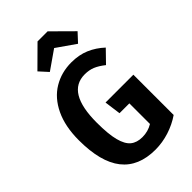

<svg xmlns="http://www.w3.org/2000/svg" viewBox="-280 -1035 1146 1146"><g transform="rotate(-45 293.0 -461.5)"><path d="M539 -625 466 -550Q432 -577 403 -589Q374 -601 337 -601Q184 -601 184 -346Q184 -249 198.5 -193.5Q213 -138 241.5 -115Q270 -92 316 -92Q364 -92 403 -116V-290H320L306 -394H541V-54Q493 -21 435 -2.5Q377 16 318 16Q176 16 105 -74Q34 -164 34 -347Q34 -464 73 -545.5Q112 -627 179.5 -667.5Q247 -708 331 -708Q395 -708 445.5 -686.5Q496 -665 539 -625ZM150 -813 277 -939H362L489 -813L438 -758L319 -841L200 -758Z"/></g></svg>

Font: Fira Sans Condensed SemiBold
Style: Regular
Weight: 600
Width: 3
Designer: bBox Type GmbH & Carrois Corporate GbR & Edenspiekermann AG
Foundry: bBox Type GmbH & Carrois Corporate GbR & Edenspiekermann AG
Version: Version 4.301